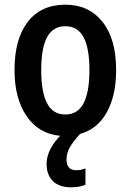

<svg xmlns="http://www.w3.org/2000/svg" viewBox="-20 -571 558 820"><path d="M322 1Q291 35 277.5 59.5Q264 84 264 111Q264 133 274.5 144.5Q285 156 305 156Q327 156 345 148V218Q318 229 284 229Q233 229 206 202.5Q179 176 179 129Q179 98 194.5 67Q210 36 237 9Q146 1 94 -74.5Q42 -150 42 -272Q42 -404 98.5 -477.5Q155 -551 260 -551Q359 -551 417.5 -478Q476 -405 476 -272Q476 -164 436.5 -92Q397 -20 322 1ZM259 -82Q312 -82 337 -130Q362 -178 362 -272Q362 -365 337 -412Q312 -459 259 -459Q206 -459 181 -412Q156 -365 156 -271Q156 -178 181 -130Q206 -82 259 -82Z"/></svg>

Font: Noto Sans Display Medium Narrow
Style: Regular
Weight: 500
Width: 4
Designer: Monotype Design team
Foundry: Monotype Imaging Inc.
Version: Version 1.000